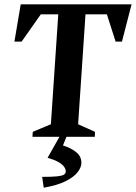

<svg xmlns="http://www.w3.org/2000/svg" viewBox="-20 -632 628 887"><path d="M129.9 0 131.5 -23.1 215.1 -58 249.2 -565.9H168.6L79.9 -439.9H46.6L75.7 -612H587.9L543.4 -439.9H514.1L473.7 -565.9H375L340.9 -58L418.9 -23L417.9 0ZM182 235.1 174.7 185.1Q220.9 185.1 244.1 182.7Q267.4 180.2 275.6 174.7Q283.9 169.1 283.9 160.1Q283.9 148.6 275.3 137.4Q266.7 126.2 248.4 115.9Q230.1 105.5 199.9 96.9L254.7 0H287L270.9 39.9Q308.9 51.9 332.4 71.3Q356 90.6 356 120.9Q356 140.4 338.9 163Q321.7 185.6 283.6 204.9Q245.5 224.1 182 235.1Z"/></svg>

Font: Ancizar Serif Light
Style: Italic
Weight: 300
Italic angle: -4°
Designer: Cesar Puertas, Viviana Monsalve, Julian Moncada, Julian Prieto, Jose Castro, Felipe Aragon, Mariel Hernandez, Sara Alarc
Version: Version 8.100